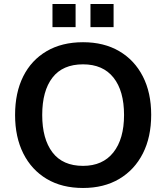

<svg xmlns="http://www.w3.org/2000/svg" viewBox="-20 -925 827 955"><path d="M55 -353Q55 -464 95.5 -545Q136 -626 212 -670.5Q288 -715 393 -715Q497 -715 573 -670.5Q649 -626 690.5 -545Q732 -464 732 -354Q732 -243 690.5 -161.5Q649 -80 573 -35Q497 10 393 10Q288 10 212.5 -35Q137 -80 96 -161.5Q55 -243 55 -353ZM190 -353Q190 -234 241 -167Q292 -100 393 -100Q491 -100 544 -167Q597 -234 597 -353Q597 -473 544.5 -539Q492 -605 393 -605Q292 -605 241 -539Q190 -473 190 -353ZM430 -790V-905H545V-790ZM241 -790V-905H356V-790Z"/></svg>

Font: MulishBold
Style: Bold
Weight: 700
Designer: Vernon Adams
Foundry: Vernon Adams
Version: Version 3.602; ttfautohint (v1.8.3)